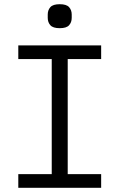

<svg xmlns="http://www.w3.org/2000/svg" viewBox="-20 -893 568 913"><path d="M264 -759Q232 -759 219.5 -773Q207 -787 207 -808V-824Q207 -845 219.5 -859Q232 -873 264 -873Q296 -873 308.5 -859Q321 -845 321 -824V-808Q321 -787 308.5 -773Q296 -759 264 -759ZM67 0V-65H226V-612H67V-677H461V-612H302V-65H461V0Z"/></svg>

Font: PlemolJP
Style: Regular
Weight: 400
Monospace: yes
Version: v2.0.4; ttfautohint (v1.8.4.7-5d5b-dirty) -l 6 -r 45 -G 200 